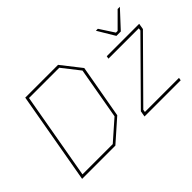

<svg xmlns="http://www.w3.org/2000/svg" viewBox="-108 -1093 1449 1449"><g transform="rotate(-45 616.0 -368.5)"><path d="M100 0 230 -737H580L703 -580L627 -152L455 0ZM1046 -580 964 -717H985L1061 -600H1079L1196 -717H1220L1093 -580ZM126 -22H449L607 -161L680 -576L571 -715H248ZM766 0 774 -47 1203 -481 1206 -501H882L886 -523H1232L1224 -475L795 -42L792 -22H1156L1152 0Z"/></g></svg>

Font: Tomorrow Thin
Style: Italic
Weight: 250
Italic angle: -10°
Designer: Tony de Marco, Monica Rizzolli
Foundry: Just in Type
Version: Version 2.002